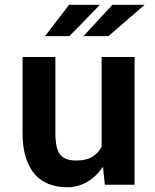

<svg xmlns="http://www.w3.org/2000/svg" viewBox="-20 -764 640 794"><path d="M405.8 -74.2Q378.9 -34.7 341.1 -12.2Q303.2 10.3 258.3 10.3Q217.3 10.3 183.1 -2.4Q148.9 -15.1 124.5 -42.7Q100.1 -70.3 86.7 -113Q73.2 -155.8 73.2 -215.8V-528.3H209V-214.8Q209 -182.6 213.6 -160.6Q218.3 -138.7 228.5 -125.2Q238.8 -111.8 255.4 -106Q272 -100.1 295.9 -100.1Q336.4 -100.1 361.8 -115.5Q387.2 -130.9 400.4 -157.7V-528.3H536.6V0H413.6ZM444.8 -744.1H578.1L428.7 -614.7H325.2ZM265.6 -744.1H393.1L267.1 -614.7H166.5Z"/></svg>

Font: Roboto Mono
Style: Bold
Weight: 700
Designer: Google
Version: Version 2.000985; 2015; ttfautohint (v1.3)